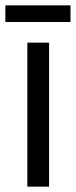

<svg xmlns="http://www.w3.org/2000/svg" viewBox="-37 -696 283 716"><path d="M146 0H65V-537H146ZM226 -676V-614H-17V-676Z"/></svg>

Font: Noto Sans Bengali UI ExtraCondensed
Style: Regular
Weight: 400
Width: 2
Designer: Jelle Bosma - Monotype Design Team
Foundry: Monotype Imaging Inc.
Version: Version 2.003; ttfautohint (v1.8.4.7-5d5b)